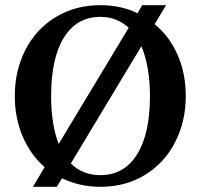

<svg xmlns="http://www.w3.org/2000/svg" viewBox="-20 -700 773 740"><path d="M152 -56Q97 -104 67 -175Q37 -246 37 -330Q37 -428 78 -508Q119 -588 194.5 -634Q270 -680 367 -680Q447 -680 510 -649L528 -680H620L576 -607Q634 -559 665 -487.5Q696 -416 696 -330Q696 -232 655 -152Q614 -72 539 -26Q464 20 367 20Q287 20 219 -13L199 20H107ZM476 -593Q430 -635 367 -635Q276 -635 226.5 -555.5Q177 -476 177 -330Q177 -221 206 -145ZM558 -330Q558 -442 525 -522L253 -70Q298 -25 367 -25Q458 -25 508 -104.5Q558 -184 558 -330Z"/></svg>

Font: Philosopher
Style: Bold
Weight: 700
Designer: Jovanny Lemonad
Foundry: Jovanny Lemonad
Version: Version 2.000